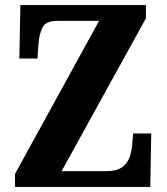

<svg xmlns="http://www.w3.org/2000/svg" viewBox="-20 -734 654 754"><path d="M39 0V-51L369 -652H204Q161 -652 147.5 -627Q134 -602 131 -560L127 -504H56L60 -714H553V-662L222 -62H398Q438 -62 459 -77Q480 -92 488.5 -115.5Q497 -139 499 -165L503 -210H574L570 0Z"/></svg>

Font: Noto Serif Hebrew Condensed ExtraBold
Style: Regular
Weight: 800
Width: 3
Designer: Monotype Design Team
Foundry: Monotype Imaging Inc.
Version: Version 2.004; ttfautohint (v1.8.4.7-5d5b)